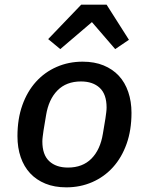

<svg xmlns="http://www.w3.org/2000/svg" viewBox="-20 -793 640 825"><path d="M438 -773 534 -622 475 -582 375 -698 239 -582 187 -625 329 -773ZM265 12Q214 12 175 -4Q136 -20 109.5 -48.5Q83 -77 69 -117.5Q55 -158 55 -208Q55 -282 76 -341Q97 -400 134.5 -441.5Q172 -483 223.5 -505.5Q275 -528 335 -528Q386 -528 425 -512Q464 -496 490.5 -467.5Q517 -439 531 -398Q545 -357 545 -308Q545 -234 524 -175Q503 -116 465.5 -74.5Q428 -33 376.5 -10.5Q325 12 265 12ZM272 -73Q335 -73 373 -111.5Q411 -150 422 -218L433 -284Q435 -298 436.5 -310Q438 -322 438 -331Q438 -388 408.5 -415.5Q379 -443 328 -443Q265 -443 227 -404.5Q189 -366 178 -298L167 -232Q165 -218 163.5 -206Q162 -194 162 -185Q162 -128 191.5 -100.5Q221 -73 272 -73Z"/></svg>

Font: IBM Plex Mono Medium
Style: Italic
Weight: 500
Italic angle: -9°
Monospace: yes
Designer: Mike Abbink, Paul van der Laan, Pieter van Rosmalen
Foundry: Bold Monday
Version: Version 2.3